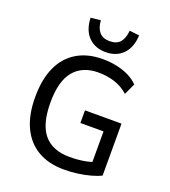

<svg xmlns="http://www.w3.org/2000/svg" viewBox="-165 -1055 1052 1185"><g transform="rotate(20 360.5 -463.0)"><path d="M392 9Q292 9 220.5 -32.5Q149 -74 111 -154.5Q73 -235 73 -352Q73 -469 110 -549.5Q147 -630 217.5 -672Q288 -714 386 -714Q434 -714 477.5 -705Q521 -696 558 -678Q595 -660 621 -633L587 -559Q546 -595 496.5 -611Q447 -627 389 -627Q285 -627 229 -560Q173 -493 173 -353Q173 -209 230 -142.5Q287 -76 398 -76Q449 -76 493 -83.5Q537 -91 573 -107L542 -59V-296H390V-379H630V-38Q603 -24 564 -13.5Q525 -3 481 3Q437 9 392 9ZM386 -760Q316 -760 273 -803.5Q230 -847 227 -928L292 -935Q295 -886 318 -859Q341 -832 386 -832Q433 -832 455.5 -859.5Q478 -887 481 -935L546 -928Q542 -847 499 -803.5Q456 -760 386 -760Z"/></g></svg>

Font: Nunito Sans 7pt SemiCondensed Medium
Style: Regular
Weight: 500
Width: 4
Designer: Vernon Adams
Foundry: Vernon Adams
Version: Version 3.101;gftools[0.9.27]